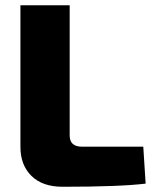

<svg xmlns="http://www.w3.org/2000/svg" viewBox="-20 -710 586 733"><path d="M246 -690V-193Q246 -150 293 -150H527L536 -9Q438 3 219 3Q142 3 100 -38.5Q58 -80 58 -149V-690Z"/></svg>

Font: Ezarion Extra Bold
Style: Regular
Weight: 800
Designer: Natanael Gama
Version: Version 1.001;PS 001.001;hotconv 1.0.70;makeotf.lib2.5.58329